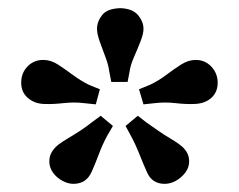

<svg xmlns="http://www.w3.org/2000/svg" viewBox="-20 -844 586 471"><path d="M384 -393Q352 -393 340 -423Q333 -438 322.5 -464.5Q312 -491 301 -511L288 -535L318 -560L340 -543Q353 -534 368 -523.5Q383 -513 397.5 -504.5Q412 -496 421 -489Q432 -481 438 -471Q444 -461 444 -448Q444 -433 434.5 -420.5Q425 -408 411.5 -400.5Q398 -393 384 -393ZM160 -393Q147 -393 133 -400.5Q119 -408 110 -420.5Q101 -433 101 -448Q101 -461 107 -471Q113 -481 123 -489Q132 -496 146.5 -504.5Q161 -513 177 -523.5Q193 -534 204 -543L227 -560L257 -535L243 -511Q232 -491 222 -464.5Q212 -438 205 -423Q192 -393 160 -393ZM87 -589Q64 -590 48 -604Q32 -618 32 -641Q32 -665 47.5 -681Q63 -697 86 -697Q105 -697 122.5 -685.5Q140 -674 159 -660Q178 -646 198 -636L225 -625L215 -588L186 -591Q162 -594 135.5 -591Q109 -588 87 -589ZM253 -643 248 -669Q246 -685 238.5 -704.5Q231 -724 224.5 -742.5Q218 -761 218 -773Q218 -791 230.5 -807Q243 -823 275 -824Q305 -823 318.5 -807Q332 -791 332 -773Q332 -761 324.5 -742Q317 -723 308.5 -703.5Q300 -684 298 -669L293 -643ZM458 -589Q437 -588 410.5 -591Q384 -594 360 -591L332 -588L321 -625L348 -636Q369 -646 387.5 -660Q406 -674 424 -685.5Q442 -697 460 -697Q483 -697 498.5 -680.5Q514 -664 514 -641Q514 -618 498.5 -604Q483 -590 458 -589Z"/></svg>

Font: BioRhyme SemiExpanded Medium
Style: Regular
Weight: 500
Width: 6
Designer: Aoife Mooney
Foundry: Aoife Mooney Type
Version: Version 1.600;gftools[0.9.33]